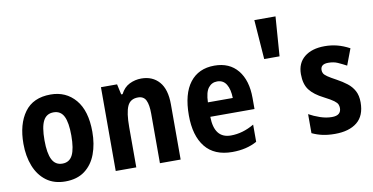

<svg xmlns="http://www.w3.org/2000/svg" viewBox="-76 -1011 2395 1232"><g transform="rotate(-10 1121.0 -394.5)"><path d="M486 -274Q486 -194 462 -129.5Q438 -65 388 -27.5Q338 10 261 10Q188 10 138 -27Q88 -64 62.5 -128.5Q37 -193 37 -274Q37 -402 93 -479Q149 -556 263 -556Q363 -556 424.5 -483.5Q486 -411 486 -274ZM174 -273Q174 -189 195 -147.5Q216 -106 262 -106Q308 -106 328.5 -147Q349 -188 349 -274Q349 -359 328.5 -399.5Q308 -440 262 -440Q216 -440 195 -400Q174 -360 174 -273Z M854 -556Q927 -556 970 -507Q1013 -458 1013 -360V0H878V-323Q878 -381 863.5 -410.5Q849 -440 812 -440Q762 -440 743 -398Q724 -356 724 -262V0H590V-546H695L710 -478H719Q740 -520 776.5 -538Q813 -556 854 -556Z M1330 -556Q1428 -556 1482 -490Q1536 -424 1536 -309V-237H1248Q1250 -96 1358 -96Q1435 -96 1510 -140V-28Q1442 10 1349 10Q1232 10 1173 -63.5Q1114 -137 1114 -270Q1114 -410 1170.5 -483Q1227 -556 1330 -556ZM1330 -453Q1295 -453 1273 -425Q1251 -397 1249 -331H1411Q1410 -387 1390 -420Q1370 -453 1330 -453Z M1772 -799 1753 -542H1653L1634 -799Z M2214 -161Q2214 -74 2162 -32Q2110 10 2018 10Q1974 10 1938.5 2.5Q1903 -5 1869 -21V-145Q1901 -127 1940.5 -113.5Q1980 -100 2017 -100Q2048 -100 2062.5 -112.5Q2077 -125 2077 -148Q2077 -160 2072.5 -171.5Q2068 -183 2049.5 -197Q2031 -211 1988 -233Q1926 -264 1897 -302Q1868 -340 1868 -405Q1868 -477 1916.5 -516.5Q1965 -556 2049 -556Q2091 -556 2130 -546Q2169 -536 2210 -514L2170 -408Q2140 -424 2114 -435.5Q2088 -447 2053 -447Q2003 -447 2003 -408Q2003 -396 2008.5 -386Q2014 -376 2032 -363.5Q2050 -351 2089 -330Q2124 -311 2152.5 -289Q2181 -267 2197.5 -236.5Q2214 -206 2214 -161Z"/></g></svg>

Font: Noto Sans Sinhala UI Condensed
Style: Bold
Weight: 700
Width: 3
Designer: Jelle Bosma - Monotype Design Team
Foundry: Monotype Imaging Inc.
Version: Version 2.006; ttfautohint (v1.8.4.7-5d5b)